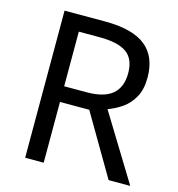

<svg xmlns="http://www.w3.org/2000/svg" viewBox="-106 -807 835 900"><g transform="rotate(15 311.0 -357.0)"><path d="M294 -714Q427 -714 490.5 -663.5Q554 -613 554 -511Q554 -454 533 -416Q512 -378 479.5 -355.5Q447 -333 411 -320L607 0H502L329 -295H187V0H97V-714ZM289 -636H187V-371H294Q381 -371 421 -405.5Q461 -440 461 -507Q461 -577 419 -606.5Q377 -636 289 -636Z"/></g></svg>

Font: Noto Sans Gothic
Style: Regular
Weight: 400
Designer: Monotype Design Team
Foundry: Monotype Imaging Inc.
Version: Version 2.001; ttfautohint (v1.8.4.7-5d5b)